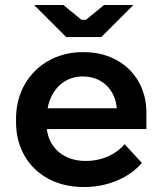

<svg xmlns="http://www.w3.org/2000/svg" viewBox="-20 -737 650 766"><path d="M244 -589H384L512 -717H395L323 -658H305L233 -717H116ZM312 9H321C407 9 497 -28 546 -87L477 -162C447 -124 389 -95 325 -95H320C236 -95 176 -146 167 -221V-222H564V-289C564 -429 460 -529 316 -529H310C157 -529 44 -417 44 -264V-250C44 -97 154 9 312 9ZM170 -305C184 -382 238 -432 310 -432H311C387 -432 440 -379 446 -305Z"/></svg>

Font: Fixel Display SemiBold
Style: Regular
Weight: 600
Designer: AlfaBravo + MacPaw
Foundry: Kyrylo Tkachov, Marchela Mozhyna, Serhii Makarenko, Maria Weinstein, Zakhar Kryvoshyya
Version: Version 1.211